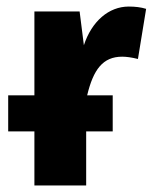

<svg xmlns="http://www.w3.org/2000/svg" viewBox="-20 -566 466 586"><path d="M373 -546C312 -546 260 -501 236 -428L223 -531H85V-275H5V-165H85V0H243V-165H324V-275H246C265 -354 294 -393 353 -393C365 -393 381 -391 401 -386L426 -539C410 -544 392 -546 373 -546Z"/></svg>

Font: Fira Sans
Style: Bold
Weight: 700
Designer: Carrois Corporate & Edenspiekermann AG
Foundry: Carrois Corporate GbR & Edenspiekermann AG
Version: Version 4.203